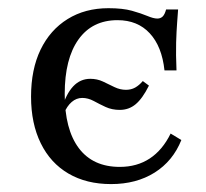

<svg xmlns="http://www.w3.org/2000/svg" viewBox="-20 -447 512 478"><path d="M256.5 11.3Q195.2 11.3 150.4 -14.9Q105.6 -41.1 81.5 -90.3Q57.3 -139.5 57.3 -206.5Q57.3 -274.2 81 -323.4Q104.8 -372.6 148.4 -399.6Q191.9 -426.6 250 -426.6Q285.5 -426.6 308.5 -420.2Q331.5 -413.7 346.8 -407.3Q362.1 -400.8 371.8 -400.8Q379.8 -400.8 385.1 -406Q390.3 -411.3 393.5 -423.4H423.4Q422.6 -411.3 421 -390.7Q419.4 -370.2 418.5 -341.1Q417.7 -312.1 419.4 -271.8H389.5Q383.1 -331.5 352.8 -364.1Q322.6 -396.8 272.6 -396.8Q209.7 -396.8 175.4 -348.8Q141.1 -300.8 141.1 -212.9Q141.1 -125 176.2 -78.2Q211.3 -31.5 278.2 -31.5Q321 -31.5 352.8 -52.4Q384.7 -73.4 404.8 -114.5L431.5 -98.4Q410.5 -46 364.9 -17.3Q319.4 11.3 256.5 11.3ZM138.7 -163.7 133.9 -176.6Q144.4 -212.9 162.1 -231.9Q179.8 -250.8 204.8 -250.8Q221.8 -250.8 236.3 -244Q250.8 -237.1 264.9 -230.2Q279 -223.4 293.5 -223.4Q306.5 -223.4 316.5 -229Q326.6 -234.7 335.5 -245.2L350.8 -233.9Q334.7 -201.6 317.7 -187.5Q300.8 -173.4 278.2 -173.4Q258.9 -173.4 243.1 -180.6Q227.4 -187.9 213.3 -195.6Q199.2 -203.2 184.7 -203.2Q170.2 -203.2 158.5 -193.1Q146.8 -183.1 138.7 -163.7Z"/></svg>

Font: Playfair
Style: Regular
Weight: 400
Designer: Claus Eggers Sørensen
Foundry: Claus Eggers Sørensen
Version: Version 2.001;gftools[0.9.30]